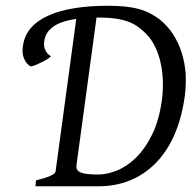

<svg xmlns="http://www.w3.org/2000/svg" viewBox="-20 -650 675 670"><path d="M316.9 -588.9 247.1 -75.2Q247.1 -74.2 246.8 -74Q246.6 -73.7 246.6 -72.8L247.1 -73.2Q246.6 -71.3 246.6 -69.3V-66.4Q247.1 -64 248 -60.1Q252 -50.3 269 -45.7Q286.1 -41 322.8 -41Q353 -41 387.9 -54.9Q422.9 -68.8 454.6 -99.9Q486.3 -130.9 510.7 -180.2Q535.2 -229.5 544.9 -300.8Q549.3 -334 548.3 -367.2Q547.4 -400.4 540.5 -430.9Q533.7 -461.4 521 -487.5Q508.3 -513.7 489.3 -532.7Q475.1 -546.9 460.2 -557.4Q445.3 -567.9 425.8 -575Q406.2 -582 380.9 -585.4Q355.5 -588.9 320.8 -588.9ZM60.1 -489.7Q64.9 -526.9 88.9 -553.5Q112.8 -580.1 151.6 -596.9Q190.4 -613.8 242.2 -621.8Q293.9 -629.9 355 -629.9Q390.6 -629.9 418 -627Q445.3 -624 466.6 -617.9Q487.8 -611.8 504.6 -603Q521.5 -594.2 536.6 -582.5Q564.5 -560.5 583.7 -530.8Q603 -501 614 -466.1Q625 -431.2 627.9 -393.1Q628.4 -379.9 628.4 -367.2Q628.4 -341.3 625 -315.4Q616.7 -255.4 600.1 -208.7Q583.5 -162.1 560.5 -127.2Q537.6 -92.3 509.8 -67.9Q481.9 -43.5 451.7 -28.6Q421.4 -13.7 389.6 -6.8Q357.9 0 327.1 0H103.5L106 -21Q136.7 -27.8 154.8 -35.9Q172.9 -43.9 173.8 -50.8L246.1 -584Q191.9 -576.2 165 -556.4Q138.2 -536.6 134.3 -505.9Q131.8 -488.3 138.4 -474.6Q145 -460.9 157.7 -454.1Q156.2 -451.2 148.4 -445.8Q140.6 -440.4 130.1 -435.1Q119.6 -429.7 108.2 -424.8Q96.7 -419.9 87.4 -418Q72.3 -425.8 64.5 -444.3Q58.6 -457 58.6 -473.1Q58.6 -481 60.1 -489.7Z"/></svg>

Font: Akkhara
Style: Italic
Weight: 400
Italic angle: -7°
Designer: J. Victor Gaultney
Version: Version 1.00 June 13, 2006, initial release